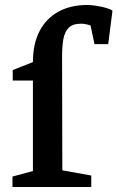

<svg xmlns="http://www.w3.org/2000/svg" viewBox="-20 -750 471 770"><path d="M30 0V-42L112 -64V-427H31V-469L112 -501Q112 -574 138.5 -625Q165 -676 214 -703Q263 -730 330 -730Q347 -730 368 -726.5Q389 -723 406.5 -718Q424 -713 431 -707L414 -573H359L343 -648Q334 -651 324 -653Q314 -655 305 -655Q272 -655 255.5 -638.5Q239 -622 234 -592.5Q229 -563 229 -524L230 -67L346 -46V0Z"/></svg>

Font: Manuale SemiBold
Style: Regular
Weight: 600
Version: Version 1.002